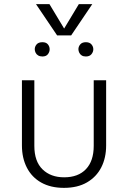

<svg xmlns="http://www.w3.org/2000/svg" viewBox="-20 -888 620 928"><path d="M146 -500V-183Q146 -108 185.5 -69.5Q225 -31 290 -31Q358 -31 395.5 -70.5Q433 -110 433 -183V-500H493V-185Q493 -125 469.5 -79Q446 -33 400.5 -6.5Q355 20 289 20Q225 20 179.5 -5.5Q134 -31 110 -77.5Q86 -124 86 -185V-500ZM148 -650Q148 -663 157 -673.5Q166 -684 185 -684Q203 -684 211.5 -673.5Q220 -663 220 -650Q220 -637 211.5 -626Q203 -615 185 -615Q173 -615 164.5 -620Q156 -625 152 -633.5Q148 -642 148 -650ZM359 -650Q359 -663 368 -673.5Q377 -684 395 -684Q413 -684 422 -673.5Q431 -663 431 -650Q431 -637 422 -626Q413 -615 395 -615Q383 -615 375 -620Q367 -625 363 -633.5Q359 -642 359 -650ZM154 -868H219L290 -750L361 -868H426L324 -717H256Z"/></svg>

Font: Moderustic Light
Style: Regular
Weight: 300
Designer: Tural Alisoy
Foundry: TAFT Foundry
Version: Version 2.120